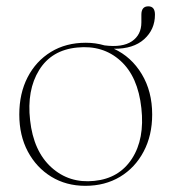

<svg xmlns="http://www.w3.org/2000/svg" viewBox="-20 -592 548 622"><path d="M258 -453.5Q289.5 -453.5 318.5 -445Q376.5 -437.5 407.2 -458.2Q438 -479 438 -519.5V-544.5Q438 -571.5 460.5 -571.5Q482 -571.5 482 -544.5Q482 -496.5 447 -465Q412 -433.5 349 -434Q405.5 -408 439.2 -352Q473 -296 473 -221Q473 -153 445.2 -100.8Q417.5 -48.5 368.8 -19.2Q320 10 256.5 10Q194.5 10 146.2 -19.5Q98 -49 70.2 -101Q42.5 -153 42.5 -221Q42.5 -289.5 69.5 -341.8Q96.5 -394 145 -423.8Q193.5 -453.5 258 -453.5ZM285.5 -6Q366 -14 407.5 -78Q449 -142 438 -241.5Q427 -344 370.2 -395.2Q313.5 -446.5 230 -438Q147 -430 106.8 -365Q66.5 -300 77.5 -202.5Q88.5 -102.5 146.2 -50Q204 2.5 285.5 -6Z"/></svg>

Font: Fraunces 72pt S000 Thin
Style: Regular
Weight: 100
Version: Version 1.000; ttfautohint (v1.8.3)